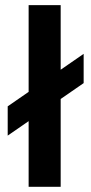

<svg xmlns="http://www.w3.org/2000/svg" viewBox="-20 -723 353 743"><path d="M9.8 -198.2V-311.5L303.7 -514.6V-401.4ZM90.8 0V-703.1H214.8V0Z"/></svg>

Font: Sen
Style: Bold
Weight: 700
Designer: Kosal Sen, Philatype
Foundry: Philatype
Version: Version 2.000;gftools[0.9.31]